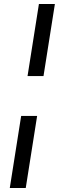

<svg xmlns="http://www.w3.org/2000/svg" viewBox="-20 -741 330 962"><path d="M255 -721 198 -360H118L175 -721ZM166 -160 109 201H29L86 -160Z"/></svg>

Font: Chivo
Style: Italic
Weight: 400
Italic angle: -8.05°
Designer: Hector Gatti
Foundry: Omnibus-Type
Version: Version 1.007